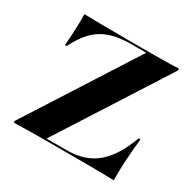

<svg xmlns="http://www.w3.org/2000/svg" viewBox="-130 -710 858 848"><g transform="rotate(30 299.0 -285.5)"><path d="M38.7 0V-8.9L391.1 -559.7H312.9Q250.8 -559.7 206 -544Q161.3 -528.2 129.4 -495.2Q97.6 -462.1 71.8 -409.7H62.9Q66.9 -452.4 68.5 -493.1Q70.2 -533.9 69.4 -571Q110.5 -570.2 164.9 -569.4Q219.4 -568.5 300 -568.5H364.5Q408.1 -568.5 458.5 -569Q508.9 -569.4 551.6 -571V-562.1L199.2 -11.3H302.4Q350.8 -11.3 388.7 -24.2Q426.6 -37.1 456.5 -62.9Q486.3 -88.7 509.3 -126.6Q532.3 -164.5 550.8 -215.3H560.5Q554 -158.1 550.8 -103.6Q547.6 -49.2 548.4 0Q506.5 -1.6 450 -2Q393.5 -2.4 311.3 -2.4H229.8Q183.9 -2.4 133.5 -2Q83.1 -1.6 38.7 0Z"/></g></svg>

Font: Playfair 144pt SemiExpanded ExtraBold
Style: Regular
Weight: 800
Width: 6
Designer: Claus Eggers Sørensen
Foundry: Claus Eggers Sørensen
Version: Version 2.203